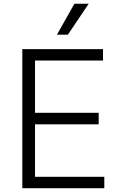

<svg xmlns="http://www.w3.org/2000/svg" viewBox="-20 -984 633 1004"><path d="M277.8 -802.7 369.1 -964.4H443.8L335 -802.7ZM96.7 0V-727.1H518.6V-667.5H163.1V-394H496.1V-334H163.1V-59.6H525.4V0Z"/></svg>

Font: Interop Light
Style: Regular
Weight: 300
Designer: Rasmus Andersson, Google, Jang Haemin
Foundry: jhaemin
Version: Version 1.007